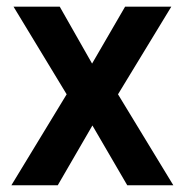

<svg xmlns="http://www.w3.org/2000/svg" viewBox="-20 -548 545 568"><path d="M252.4 -359.9 350.1 -528.3H486.8L329.1 -269L492.7 0H356.4L253.4 -176.8L150.9 0H13.7L177.2 -269L20 -528.3H156.7Z"/></svg>

Font: Heebo SemiBold
Style: Regular
Weight: 600
Designer: Oded Ezer
Foundry: Ezer Type House
Version: Version 3.100